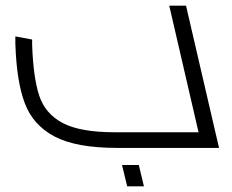

<svg xmlns="http://www.w3.org/2000/svg" viewBox="-20 -520 817 675"><path d="M750 0H392Q248 0 172 -40Q96 -80 67 -157.5Q38 -235 34 -367V-392L93 -381V-362Q97 -247 118 -183.5Q139 -120 200.5 -87.5Q262 -55 384 -55H678L575 -500H634ZM409 60H468L486 135H427Z"/></svg>

Font: Cairo Light
Style: Italic
Weight: 300
Italic angle: -13°
Designer: Mohamed Gaber, Accademia di Belle Arti di Urbino and others
Foundry: Kief Type Foundry, Accademia di Belle Arti di Urbino and others
Version: Version 3.011